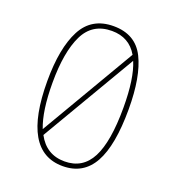

<svg xmlns="http://www.w3.org/2000/svg" viewBox="-133 -831 866 947"><g transform="rotate(20 300.0 -357.5)"><path d="M512 -365Q512 -175 460.5 -82.5Q409 10 301 10Q87 10 87 -359Q87 -532 137.5 -628.5Q188 -725 303 -725Q418 -725 465 -630.5Q512 -536 512 -365ZM114 -360Q114 -212 147 -128L438 -624Q394 -700 303 -700Q201 -700 157.5 -610.5Q114 -521 114 -360ZM485 -363Q485 -517 451 -597L160 -102Q206 -15 302 -15Q397 -15 441 -100Q485 -185 485 -363Z"/></g></svg>

Font: Noto Sans Mono UI Thin
Style: Regular
Weight: 250
Monospace: yes
Designer: Monotype Design team
Foundry: Monotype Imaging Inc.
Version: Version 1.000